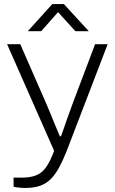

<svg xmlns="http://www.w3.org/2000/svg" viewBox="-20 -744 566 947"><path d="M106 183Q91 183 76 181.5Q61 180 47 177V132H88Q128 132 156.5 121.5Q185 111 206 82.5Q227 54 247 0L15 -526H80L206 -238Q215 -218 227 -188Q239 -158 252 -127Q265 -96 275 -72H281Q287 -88 294.5 -110Q302 -132 310.5 -156.5Q319 -181 327.5 -203Q336 -225 342 -243L449 -526H511L308 3Q290 48 271.5 82Q253 116 231 138.5Q209 161 178.5 172Q148 183 106 183ZM117 -590 238 -724H295L418 -590H352L250 -702H282L183 -590Z"/></svg>

Font: Archivo SemiExpanded ExtraLight
Style: Regular
Weight: 250
Width: 6
Designer: Hector Gatti
Foundry: Omnibus-Type
Version: Version 2.001